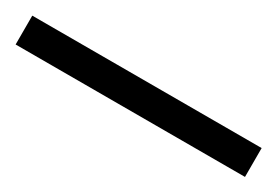

<svg xmlns="http://www.w3.org/2000/svg" viewBox="-16 -58 490 340"><g transform="rotate(30 229.5 112.5)"><path d="M-5 142V83H464V142Z"/></g></svg>

Font: Noto Serif Thai SemiBold
Style: Regular
Weight: 600
Designer: Monotype Design Team
Foundry: Monotype Imaging Inc.
Version: Version 2.001; ttfautohint (v1.8.4.7-5d5b)